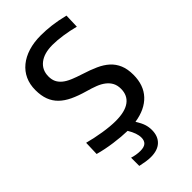

<svg xmlns="http://www.w3.org/2000/svg" viewBox="-291 -836 1139 1139"><g transform="rotate(-45 279.0 -266.5)"><path d="M253 220Q234 220 211.5 216.5Q189 213 167 208V139Q182 144 200 147Q218 150 234 150Q266 150 280.5 137Q295 124 295 98Q295 61 265 12Q215 11 153.5 2.5Q92 -6 38 -21L41 -112Q93 -98 152 -88.5Q211 -79 257 -79Q335 -79 374.5 -108Q414 -137 414 -192Q414 -221 403 -242Q392 -263 371.5 -279Q351 -295 322.5 -306Q294 -317 258 -327Q205 -342 166 -360.5Q127 -379 101 -404.5Q75 -430 62 -464.5Q49 -499 49 -546Q49 -594 66.5 -632Q84 -670 117 -697Q150 -724 196.5 -738.5Q243 -753 301 -753Q343 -753 389 -747.5Q435 -742 492 -728L489 -638Q443 -650 395.5 -657Q348 -664 310 -664Q240 -664 200.5 -633Q161 -602 161 -548Q161 -522 170 -503Q179 -484 197.5 -468.5Q216 -453 245.5 -440.5Q275 -428 316 -415Q364 -400 403 -382.5Q442 -365 469 -340.5Q496 -316 510.5 -281.5Q525 -247 525 -199Q525 -112 476 -59.5Q427 -7 336 7Q356 39 363.5 62Q371 85 371 110Q371 162 340.5 191Q310 220 253 220Z"/></g></svg>

Font: Encode Sans Narrow
Style: Medium
Weight: 500
Designer: Pablo Impallari, Andres Torresi
Foundry: Pablo Impallari, Andres Torresi
Version: Version 1.000; ttfautohint (v1.00) -l 8 -r 50 -G 200 -x 14 -